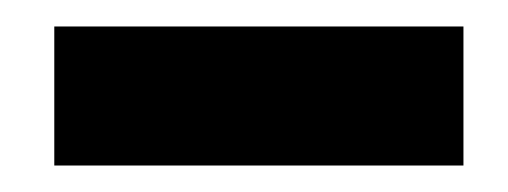

<svg xmlns="http://www.w3.org/2000/svg" viewBox="-20 -764 384 145"><path d="M21 -744H330V-639H21Z"/></svg>

Font: Gontserrat
Style: Bold
Weight: 700
Designer: Julieta Ulanovsky
Foundry: Julieta Ulanovsky
Version: Version 6.001